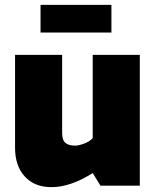

<svg xmlns="http://www.w3.org/2000/svg" viewBox="-20 -765 640 791"><path d="M42 -156V-539H236V-217Q236 -188 249.5 -176.5Q263 -165 289 -165Q305 -165 328 -174Q351 -183 362 -196V-539H556V0H394L362 -52Q270 6 192 6Q122 6 82 -38Q42 -82 42 -156ZM147 -745H439V-631H147Z"/></svg>

Font: Exo Black
Style: Regular
Weight: 900
Designer: Natanael Gama
Foundry: Natanael Gama
Version: Version 1.500; ttfautohint (v1.6)